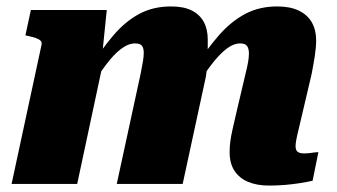

<svg xmlns="http://www.w3.org/2000/svg" viewBox="-20 -572 1048 597"><path d="M16 0H220L305 -398L297 -394L312 -541H76L59 -462L68 -460Q82 -457 92 -453.5Q102 -450 106.5 -445Q111 -440 109 -432ZM922 -227 949 -342Q955 -373 959 -399Q963 -425 963 -447Q963 -479 949.5 -502.5Q936 -526 909 -539Q882 -552 842 -552Q786 -552 742 -528.5Q698 -505 660.5 -462Q623 -419 587 -363L589 -301Q615 -342 638.5 -372.5Q662 -403 684 -420Q706 -437 727 -437Q743 -437 748.5 -428.5Q754 -420 754 -406Q754 -394 751.5 -379.5Q749 -365 744 -345L719 -239Q710 -200 704 -174Q698 -148 696 -131Q694 -114 694 -99Q694 -64 709 -41Q724 -18 751.5 -6.5Q779 5 816 5Q842 5 866 3Q890 1 912 -2.5Q934 -6 952 -10L970 -99Q965 -99 958 -98Q951 -97 942.5 -96Q934 -95 925 -95Q912 -95 905.5 -100Q899 -105 899 -118Q899 -125 901.5 -138.5Q904 -152 909.5 -174Q915 -196 922 -227ZM343 0H548L620 -333Q622 -344 623 -360.5Q624 -377 625 -395Q626 -413 626 -427.5Q626 -442 626 -449Q626 -481 613.5 -504Q601 -527 576 -539.5Q551 -552 512 -552Q456 -552 412.5 -528.5Q369 -505 332.5 -462Q296 -419 260 -363L262 -301Q288 -342 311 -372.5Q334 -403 356.5 -420Q379 -437 400 -437Q416 -437 421.5 -429.5Q427 -422 427 -408Q427 -397 424.5 -381.5Q422 -366 418 -346Z"/></svg>

Font: Roboto Serif 20pt ExtraBold
Style: Italic
Weight: 800
Italic angle: -10°
Version: Version 1.007